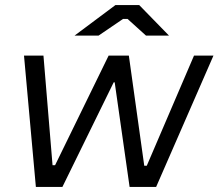

<svg xmlns="http://www.w3.org/2000/svg" viewBox="-20 -740 865 760"><path d="M122 0H227L430 -414H434L493 0H598L825 -520H748L561 -84H551L490 -520H410L198 -86H188L152 -520H75ZM649 -599 531 -720H437L275 -599H370L467 -665H485L558 -599Z"/></svg>

Font: Fixel Display
Style: Italic
Weight: 400
Italic angle: -10°
Designer: AlfaBravo + MacPaw
Foundry: Kyrylo Tkachov, Marchela Mozhyna, Serhii Makarenko, Maria Weinstein, Zakhar Kryvoshyya
Version: Version 1.210;Glyphs 3.2 (3217)